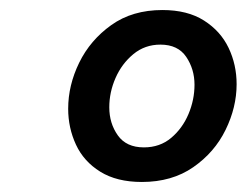

<svg xmlns="http://www.w3.org/2000/svg" viewBox="-20 -770 492 383"><path d="M263 -407Q213 -407 180 -427.5Q147 -448 131.5 -481.5Q116 -515 116 -553Q116 -600 138 -645Q160 -690 202 -720Q244 -750 304 -750Q354 -750 387 -729Q420 -708 436 -674.5Q452 -641 452 -602Q452 -556 430 -511Q408 -466 365.5 -436.5Q323 -407 263 -407ZM267 -476Q299 -476 321.5 -495Q344 -514 356 -542.5Q368 -571 368 -601Q368 -632 351.5 -656.5Q335 -681 300 -681Q269 -681 246 -662Q223 -643 210.5 -614.5Q198 -586 198 -556Q198 -524 215 -500Q232 -476 267 -476Z"/></svg>

Font: Be Vietnam Pro Variable Thin
Style: Italic
Weight: 100
Italic angle: -12°
Designer: Lam Bao, Tony Le, Vietanh Nguyen
Foundry: Yellow Type Foundry
Version: Version 1.002